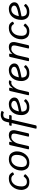

<svg xmlns="http://www.w3.org/2000/svg" viewBox="1975 -2744 964 4954"><g transform="rotate(-90 2457.0 -267.0)"><path d="M33.2 -196.3Q33.2 -325.7 113 -423.3Q192.9 -521 322.3 -521Q401.4 -521 435.1 -493.4Q468.8 -465.8 483.9 -432.6Q491.7 -415 477.1 -407.2L444.8 -390.1Q428.2 -381.3 418.9 -402.3Q412.1 -418 387.7 -437.7Q363.3 -457.5 315.9 -457.5Q239.7 -457.5 181.9 -389.2Q124 -320.8 124 -189Q124 -129.4 152.6 -92.3Q181.2 -55.2 244.6 -55.2Q294.9 -55.2 327.1 -81.3Q359.4 -107.4 373 -127.9Q384.3 -145 398.9 -134.8L429.7 -112.3Q443.8 -102.1 432.1 -85.4Q418 -65.9 370.1 -28.8Q322.3 8.3 238.3 8.3Q124 8.3 78.6 -56.9Q33.2 -122.1 33.2 -196.3Z M534.2 -196.3Q534.2 -325.2 614 -423.1Q693.8 -521 823.2 -521Q937.5 -521 982.9 -455.3Q1028.3 -389.6 1028.3 -316.4Q1028.3 -187.5 948.5 -89.6Q868.7 8.3 739.3 8.3Q625 8.3 579.6 -57.4Q534.2 -123 534.2 -196.3ZM625 -189Q625 -127.9 653.6 -91.6Q682.1 -55.2 745.6 -55.2Q821.8 -55.2 879.6 -124.3Q937.5 -193.4 937.5 -323.7Q937.5 -384.8 908.9 -421.1Q880.4 -457.5 816.9 -457.5Q740.7 -457.5 682.9 -388.4Q625 -319.3 625 -189Z M1099.1 0Q1077.1 0 1082 -22L1190.4 -490.7Q1195.3 -512.7 1217.3 -512.7H1258.3Q1280.3 -512.7 1275.4 -490.7L1262.2 -432.1H1264.2Q1293 -467.8 1339.1 -494.4Q1385.3 -521 1443.8 -521Q1526.9 -521 1557.1 -470.9Q1587.4 -420.9 1567.4 -334L1495.1 -22Q1490.2 0 1468.3 0H1426.3Q1404.3 0 1409.2 -22L1476.1 -310.5Q1498 -406.2 1474.6 -431.9Q1451.2 -457.5 1397.5 -457.5Q1338.9 -457.5 1290.8 -400.6Q1242.7 -343.8 1225.6 -270.5L1168 -22Q1163.1 0 1141.1 0Z M1706.1 -448.2Q1684.1 -448.2 1688 -465.3L1694.8 -495.6Q1698.7 -512.7 1720.7 -512.7H1772.9L1790 -585.4Q1808.6 -667 1859.9 -698Q1911.1 -729 1967.8 -729Q2001.5 -729 2021.2 -725.6Q2041 -722.2 2066.9 -710.4Q2076.7 -706.1 2069.8 -694.8L2045.4 -656.2Q2039.6 -646.5 2027.3 -652.3Q2018.1 -657.2 2003.4 -661.4Q1988.8 -665.5 1970.7 -665.5Q1930.2 -665.5 1907.7 -646Q1885.3 -626.5 1872.6 -571.3L1858.9 -512.7H1948.2Q1970.2 -512.7 1966.3 -495.6L1959.5 -465.3Q1955.6 -448.2 1933.6 -448.2H1844.2L1700.7 173.3Q1695.8 195.3 1673.8 195.3H1631.8Q1609.9 195.3 1614.7 173.3L1758.3 -448.2Z M1963.9 -193.4Q1963.9 -339.8 2040.3 -430.4Q2116.7 -521 2249 -521Q2324.7 -521 2371.3 -477.8Q2418 -434.6 2418 -379.9Q2418 -307.6 2348.9 -273.4Q2279.8 -239.3 2177.7 -218.8L2057.6 -194.8Q2054.7 -176.3 2054.7 -175.3Q2054.7 -127 2081.1 -91.3Q2107.4 -55.7 2173.3 -55.7Q2229.5 -55.7 2263.7 -76.2Q2297.9 -96.7 2310.1 -113.3Q2327.1 -136.2 2340.8 -123.5L2369.6 -98.6Q2378.9 -90.3 2366.7 -71.3Q2355.5 -53.7 2306.2 -22.7Q2256.8 8.3 2161.6 8.3Q2057.6 8.3 2010.7 -52Q1963.9 -112.3 1963.9 -193.4ZM2060.1 -262.7 2160.2 -282.2Q2228.5 -295.4 2280.3 -318.6Q2332 -341.8 2332 -383.8Q2332 -417 2302 -437.3Q2272 -457.5 2232.9 -457.5Q2173.8 -457.5 2127.7 -412.6Q2081.5 -367.7 2060.1 -262.7Z M2494.6 0Q2472.7 0 2477.5 -22L2585.9 -490.7Q2590.8 -512.7 2612.8 -512.7H2653.8Q2675.8 -512.7 2670.9 -490.7L2652.8 -412.6H2654.8Q2689.9 -467.8 2726.8 -494.4Q2763.7 -521 2814 -521Q2842.8 -521 2854.5 -515.6Q2863.8 -511.7 2859.4 -501L2843.3 -460.9Q2839.8 -452.1 2829.1 -454.1Q2812.5 -457.5 2795.4 -457.5Q2742.2 -457.5 2687.5 -388.4Q2632.8 -319.3 2615.7 -246.1L2563.5 -22Q2558.6 0 2536.6 0Z M2842.8 -193.4Q2842.8 -339.8 2919.2 -430.4Q2995.6 -521 3127.9 -521Q3203.6 -521 3250.2 -477.8Q3296.9 -434.6 3296.9 -379.9Q3296.9 -307.6 3227.8 -273.4Q3158.7 -239.3 3056.6 -218.8L2936.5 -194.8Q2933.6 -176.3 2933.6 -175.3Q2933.6 -127 2960 -91.3Q2986.3 -55.7 3052.2 -55.7Q3108.4 -55.7 3142.6 -76.2Q3176.8 -96.7 3189 -113.3Q3206.1 -136.2 3219.7 -123.5L3248.5 -98.6Q3257.8 -90.3 3245.6 -71.3Q3234.4 -53.7 3185.1 -22.7Q3135.7 8.3 3040.5 8.3Q2936.5 8.3 2889.6 -52Q2842.8 -112.3 2842.8 -193.4ZM2939 -262.7 3039.1 -282.2Q3107.4 -295.4 3159.2 -318.6Q3210.9 -341.8 3210.9 -383.8Q3210.9 -417 3180.9 -437.3Q3150.9 -457.5 3111.8 -457.5Q3052.7 -457.5 3006.6 -412.6Q2960.4 -367.7 2939 -262.7Z M3373.5 0Q3351.6 0 3356.4 -22L3464.8 -490.7Q3469.7 -512.7 3491.7 -512.7H3532.7Q3554.7 -512.7 3549.8 -490.7L3536.6 -432.1H3538.6Q3567.4 -467.8 3613.5 -494.4Q3659.7 -521 3718.3 -521Q3801.3 -521 3831.5 -470.9Q3861.8 -420.9 3841.8 -334L3769.5 -22Q3764.6 0 3742.7 0H3700.7Q3678.7 0 3683.6 -22L3750.5 -310.5Q3772.5 -406.2 3749 -431.9Q3725.6 -457.5 3671.9 -457.5Q3613.3 -457.5 3565.2 -400.6Q3517.1 -343.8 3500 -270.5L3442.4 -22Q3437.5 0 3415.5 0Z M3919.9 -196.3Q3919.9 -325.7 3999.8 -423.3Q4079.6 -521 4209 -521Q4288.1 -521 4321.8 -493.4Q4355.5 -465.8 4370.6 -432.6Q4378.4 -415 4363.8 -407.2L4331.5 -390.1Q4314.9 -381.3 4305.7 -402.3Q4298.8 -418 4274.4 -437.7Q4250 -457.5 4202.6 -457.5Q4126.5 -457.5 4068.6 -389.2Q4010.7 -320.8 4010.7 -189Q4010.7 -129.4 4039.3 -92.3Q4067.9 -55.2 4131.3 -55.2Q4181.6 -55.2 4213.9 -81.3Q4246.1 -107.4 4259.8 -127.9Q4271 -145 4285.6 -134.8L4316.4 -112.3Q4330.6 -102.1 4318.8 -85.4Q4304.7 -65.9 4256.8 -28.8Q4209 8.3 4125 8.3Q4010.7 8.3 3965.3 -56.9Q3919.9 -122.1 3919.9 -196.3Z M4420.9 -193.4Q4420.9 -339.8 4497.3 -430.4Q4573.7 -521 4706.1 -521Q4781.7 -521 4828.4 -477.8Q4875 -434.6 4875 -379.9Q4875 -307.6 4805.9 -273.4Q4736.8 -239.3 4634.8 -218.8L4514.6 -194.8Q4511.7 -176.3 4511.7 -175.3Q4511.7 -127 4538.1 -91.3Q4564.5 -55.7 4630.4 -55.7Q4686.5 -55.7 4720.7 -76.2Q4754.9 -96.7 4767.1 -113.3Q4784.2 -136.2 4797.9 -123.5L4826.7 -98.6Q4835.9 -90.3 4823.7 -71.3Q4812.5 -53.7 4763.2 -22.7Q4713.9 8.3 4618.7 8.3Q4514.6 8.3 4467.8 -52Q4420.9 -112.3 4420.9 -193.4ZM4517.1 -262.7 4617.2 -282.2Q4685.5 -295.4 4737.3 -318.6Q4789.1 -341.8 4789.1 -383.8Q4789.1 -417 4759 -437.3Q4729 -457.5 4689.9 -457.5Q4630.9 -457.5 4584.7 -412.6Q4538.6 -367.7 4517.1 -262.7Z"/></g></svg>

Font: Istok Web
Style: BoldItalic
Weight: 700
Italic angle: -13°
Designer: Andrey V. Panov
Foundry: Andrey V. Panov
Version: Version 1.0.2g